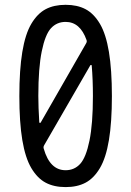

<svg xmlns="http://www.w3.org/2000/svg" viewBox="-20 -760 540 790"><path d="M250 -669.9Q213.9 -669.9 189.9 -644Q166 -618.2 151.9 -549.3Q137.7 -480.5 137.7 -365.2Q137.7 -319.3 141.6 -256.8Q141.6 -254.9 144 -254.4Q146.5 -253.9 147.5 -255.9L334 -581.1Q338.9 -588.9 335.9 -595.7Q309.6 -669.9 250 -669.9ZM250 -59.6Q286.1 -59.6 310.1 -85.9Q334 -112.3 348.1 -181.2Q362.3 -250 362.3 -365.2Q362.3 -432.6 357.4 -490.2Q357.4 -492.2 355 -492.7Q352.5 -493.2 351.6 -491.2L162.1 -163.1Q157.2 -155.3 160.2 -147.5Q185.5 -59.6 250 -59.6ZM332 -8.3Q297.9 9.8 250 9.8Q202.1 9.8 168 -8.3Q133.8 -26.4 108.9 -68.4Q84 -110.4 71.8 -183.6Q59.6 -256.8 59.6 -364.7Q59.6 -472.7 71.8 -546.4Q84 -620.1 108.9 -662.1Q133.8 -704.1 168 -722.2Q202.1 -740.2 250 -740.2Q297.9 -740.2 332 -722.2Q366.2 -704.1 391.1 -662.1Q416 -620.1 428.2 -546.4Q440.4 -472.7 440.4 -364.7Q440.4 -256.8 428.2 -183.6Q416 -110.4 391.1 -68.4Q366.2 -26.4 332 -8.3Z"/></svg>

Font: Rounded Mgen+ 1m regular
Style: Regular
Weight: 400
Designer: [Source Han Sans]
Ryoko NISHIZUKA  (kana & ideographs); Paul D. Hunt (Latin, Greek & Cyrillic); Wenlong ZHANG  (bopomofo
Version: Version 1.059.20150602